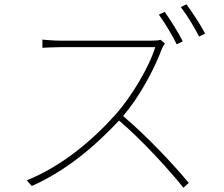

<svg xmlns="http://www.w3.org/2000/svg" viewBox="-20 -851 1040 892"><path d="M829 -659C807 -703 770 -761 745 -796L718 -783C745 -746 782 -685 801 -645ZM726 -666C715 -663 701 -662 680 -662H261C229 -662 177 -667 177 -667V-629C177 -629 231 -632 261 -632H701C673 -537 588 -399 518 -320C406 -195 265 -78 104 -13L128 13C288 -58 422 -172 533 -291C641 -199 763 -65 832 21L857 -1C786 -87 665 -216 552 -312C626 -398 697 -529 732 -624C734 -630 742 -644 746 -649ZM820 -818C849 -781 882 -726 905 -681L933 -695C913 -734 873 -795 846 -831Z"/></svg>

Font: Noto Sans CJK JP Thin
Style: Regular
Weight: 250
Designer: Ryoko NISHIZUKA (kana & ideographs); Paul D. Hunt (Latin, Greek & Cyrillic); Wenlong ZHANG (bopomofo); Sandoll Communica
Foundry: Adobe Systems Incorporated
Version: Version 1.004;PS 1.004;hotconv 1.0.82;makeotf.lib2.5.63406